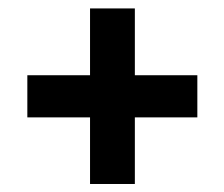

<svg xmlns="http://www.w3.org/2000/svg" viewBox="-20 -544 546 467"><path d="M308 -523.5V-96.5H199V-523.5ZM460 -258.5H46.5V-361H460Z"/></svg>

Font: Anek Malayalam Medium SemiBold
Style: Regular
Weight: 600
Version: Version 1.003